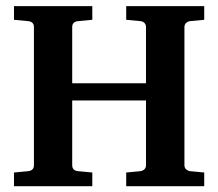

<svg xmlns="http://www.w3.org/2000/svg" viewBox="-20 -644 732 644"><path d="M665 -19.5H403.3V-65.4L450.2 -69.8Q458.5 -70.8 464.1 -75.9Q469.7 -81.1 469.7 -89.8V-307.1H222.2V-89.8Q222.2 -71.8 242.2 -69.8L289.6 -65.4V-19.5H26.9V-65.4L73.7 -69.8Q93.8 -71.8 93.8 -89.8V-553.2Q93.8 -571.3 73.7 -573.2L26.9 -577.6V-623.5H289.6V-577.6L242.2 -573.2Q222.2 -571.3 222.2 -553.2V-364.7H469.7V-553.2Q469.7 -562 464.1 -567.4Q458.5 -572.8 450.2 -573.2L403.3 -577.6V-623.5H665V-577.6L618.2 -573.2Q610.8 -572.8 604.7 -567.4Q598.6 -562 598.6 -553.2V-89.8Q598.6 -81.1 604.5 -75.9Q610.4 -70.8 618.2 -69.8L665 -65.4Z"/></svg>

Font: Annapurna SIL
Style: Bold
Weight: 700
Designer: Peter Martin, Annie Olsen
Foundry: SIL International
Version: Version 2.000